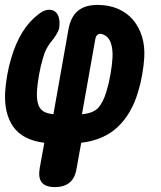

<svg xmlns="http://www.w3.org/2000/svg" viewBox="-35 -580 655 780"><path d="M188 180Q150 180 135 161.5Q120 143 126 105L145 0Q57 -11 19 -65Q-19 -119 -14 -207Q-12 -239 -5.5 -276Q1 -313 11 -345Q28 -403 55 -447.5Q82 -492 120 -521Q141 -538 158.5 -540Q176 -542 188 -533.5Q200 -525 204.5 -506.5Q209 -488 205 -464Q203 -455 193.5 -439Q184 -423 167 -403Q159 -392 152 -378Q145 -364 140 -345Q130 -313 123.5 -276Q117 -239 115 -207Q113 -165 126.5 -142.5Q140 -120 182 -116L243 -460Q252 -511 281 -535.5Q310 -560 361 -560Q407 -560 443.5 -544.5Q480 -529 504.5 -500.5Q529 -472 541.5 -432.5Q554 -393 551 -345Q549 -313 542.5 -276Q536 -239 526 -207Q500 -118 443.5 -64.5Q387 -11 295 0L276 105Q270 143 248 161.5Q226 180 188 180ZM298 -116Q344 -120 364 -142Q384 -164 397 -207Q407 -239 413.5 -276Q420 -313 422 -345Q424 -382 414.5 -407.5Q405 -433 381 -441Q370 -445 362 -439.5Q354 -434 352 -420Z"/></svg>

Font: Maple Mono ExtraBold
Style: Italic
Weight: 800
Italic angle: -10°
Monospace: yes
Designer: subframe7536
Version: Version 7.200